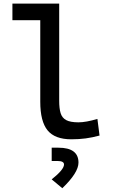

<svg xmlns="http://www.w3.org/2000/svg" viewBox="-20 -752 626 1050"><path d="M370.1 9.8Q280.3 9.8 240.2 -39.1Q200.2 -87.9 200.2 -195.3V-641.6H47.9V-732.4H303.7V-200.2Q303.7 -159.2 311.5 -133.3Q319.3 -107.4 342 -95.2Q364.7 -83 409.2 -83Q449.7 -83 512.7 -101.6L524.4 -10.7Q484.9 0 448.5 4.9Q412.1 9.8 370.1 9.8ZM320.8 277.3 262.7 229Q330.1 175.3 330.1 147.5Q330.1 128.4 294.4 128.4H262.7V55.7H299.3Q409.2 55.7 409.2 137.2Q409.2 192.4 320.8 277.3Z"/></svg>

Font: CaskaydiaCove NFP
Style: Regular
Weight: 400
Designer: Aaron Bell
Foundry: Saja Typeworks
Version: Version 2111.001; VTT 6.35;Nerd Fonts 3.1.1